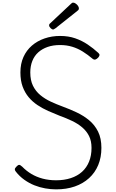

<svg xmlns="http://www.w3.org/2000/svg" viewBox="-20 -1419 883 1458"><path d="M406 19Q366 19 323.5 11.5Q281 4 241 -12Q201 -28 164.5 -54Q128 -80 100 -116Q92 -126 92.5 -134Q93 -142 105 -154Q116 -166 124.5 -167Q133 -168 149 -153Q180 -121 218.5 -98Q257 -75 304 -62.5Q351 -50 406 -50Q468 -50 518 -66.5Q568 -83 603 -114.5Q638 -146 656.5 -192Q675 -238 675 -296Q675 -349 656 -386.5Q637 -424 604 -452Q571 -480 527 -501Q483 -522 433 -540Q390 -557 347 -576Q304 -595 265.5 -620.5Q227 -646 198 -680.5Q169 -715 152 -761Q135 -807 135 -869Q135 -935 158 -986Q181 -1037 222 -1072.5Q263 -1108 318 -1127Q373 -1146 436 -1146Q500 -1146 551.5 -1128Q603 -1110 646 -1081Q689 -1052 727 -1017Q737 -1008 735.5 -999.5Q734 -991 725 -981Q714 -970 704.5 -967Q695 -964 684 -972Q646 -1004 608.5 -1027.5Q571 -1051 528.5 -1064Q486 -1077 436 -1077Q383 -1077 341.5 -1062.5Q300 -1048 270.5 -1021.5Q241 -995 225.5 -956Q210 -917 210 -869Q210 -809 230.5 -767.5Q251 -726 286 -697Q321 -668 365 -647.5Q409 -627 458 -609Q510 -590 562 -565.5Q614 -541 656.5 -506Q699 -471 724.5 -420Q750 -369 750 -296Q750 -224 726 -166Q702 -108 656.5 -66.5Q611 -25 548 -3Q485 19 406 19ZM384 -1195Q374 -1195 363.5 -1206Q353 -1217 353 -1226Q353 -1229 354 -1233Q355 -1237 360 -1241L518 -1389Q523 -1394 526.5 -1396.5Q530 -1399 536 -1399Q544 -1399 554.5 -1392Q565 -1385 572 -1375Q579 -1365 579 -1356Q579 -1350 577 -1346Q575 -1342 567 -1336L401 -1204Q395 -1201 391 -1198Q387 -1195 384 -1195Z"/></svg>

Font: Playwrite BR Light
Style: Regular
Weight: 300
Version: Version 1.003